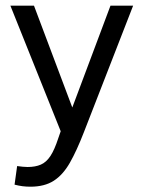

<svg xmlns="http://www.w3.org/2000/svg" viewBox="-20 -520 519 695"><path d="M90.3 155.8Q75.7 155.8 61.8 154.1Q47.9 152.3 32.7 148.4L42 81.1Q52.7 82.5 62 83.5Q71.3 84.5 79.6 84.5Q107.9 84.5 127.7 75.9Q147.5 67.4 162.4 44.9Q177.2 22.5 190.9 -19.5L199.7 -44.9L17.6 -499.5H103L241.7 -130.9L379.9 -499.5H461.9L283.7 -41.5Q257.8 25.4 232.9 69.1Q208 112.8 174.6 134.3Q141.1 155.8 90.3 155.8Z"/></svg>

Font: Pontano Sans
Style: Regular
Weight: 400
Designer: Vernon Adams
Foundry: Vernon Adams
Version: Version 2.001